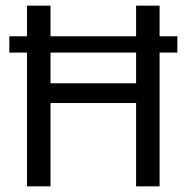

<svg xmlns="http://www.w3.org/2000/svg" viewBox="-20 -659 660 679"><path d="M13 -473V-530.7H607.2V-473ZM158.7 0H75.6V-639H158.7ZM544.4 0H461.3V-639H544.4ZM123.1 -364.4H494.3V-294.7H123.1Z"/></svg>

Font: Anek Latin Medium
Style: Regular
Weight: 500
Designer: Yesha Goshar
Foundry: Ek Type
Version: Version 1.003